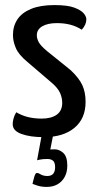

<svg xmlns="http://www.w3.org/2000/svg" viewBox="-20 -530 385 756"><path d="M152 10Q99 10 64.5 -2.5Q30 -15 30 -41Q30 -50 33 -62.5Q36 -75 44 -88Q66 -75 90.5 -69Q115 -63 144 -63Q182 -63 203.5 -78.5Q225 -94 225 -125Q225 -145 216.5 -164Q208 -183 185 -203L88 -286Q54 -314 42.5 -340.5Q31 -367 31 -392Q31 -427 48.5 -453.5Q66 -480 102.5 -495Q139 -510 194 -510Q246 -510 272.5 -500Q299 -490 309.5 -477.5Q320 -465 320 -454Q320 -433 302 -413Q280 -427 256 -433Q232 -439 204 -439Q168 -439 146.5 -426.5Q125 -414 125 -391Q125 -378 132.5 -364Q140 -350 165 -329L258 -254Q291 -223 304 -195Q317 -167 317 -129Q317 -63 273 -26.5Q229 10 152 10ZM164 206Q142 206 125 200Q108 194 108 194Q108 194 110 185Q112 176 115 166Q118 156 121 153Q126 148 138 155.5Q150 163 166 163Q182 163 189.5 154Q197 145 197 129Q197 110 189 103Q181 96 167 96Q148 96 137 98.5Q126 101 126 101L145 -2H190L178 59Q178 59 178.5 58.5Q179 58 195 58Q214 58 229.5 72.5Q245 87 245 122Q245 148 234.5 167Q224 186 206 196Q188 206 164 206Z"/></svg>

Font: Yanone Kaffeesatz
Style: Regular
Weight: 400
Designer: Yanone (Cyrillic: Daniel Pouzeot, Huerta Tipografica, and Cyreal)
Foundry: Yanone
Version: Version 2.003